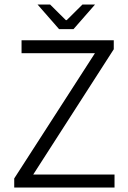

<svg xmlns="http://www.w3.org/2000/svg" viewBox="-20 -837 573 857"><path d="M403.8 -599.6H76.2V-657.2H487.8V-617.2L128.4 -58.1H491.2V0H43.5V-40.5ZM308.1 -707H243.7L147.5 -816.9H203.6L273.9 -747.1H277.8L348.1 -816.9H404.3Z"/></svg>

Font: Varta
Style: Light
Weight: 300
Designer: Joana Correia, Viktoriya Grabowska, Eben Sorkin
Foundry: Sorkin Type
Version: Version 1.002; ttfautohint (v1.3) -l 8 -r 24 -G 200 -x 12 -H